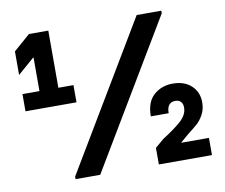

<svg xmlns="http://www.w3.org/2000/svg" viewBox="-77 -795 1041 890"><g transform="rotate(-10 443.5 -350.0)"><path d="M620 -700H736V-688L325 0H209V-12ZM601 -78 642 -113Q699 -149 730.5 -177.5Q762 -206 762 -240Q762 -257 753 -267Q744 -277 727 -277Q687 -277 687 -226H603Q603 -293 639.5 -325.5Q676 -358 729 -358Q784 -358 816.5 -327.5Q849 -297 849 -249Q849 -216 835 -191Q821 -166 805 -152Q789 -138 757 -113L722 -83V-81H851V0H601ZM35 -431H115V-589H113L35 -521V-632L113 -700H204V-431H275V-350H35Z"/></g></svg>

Font: Lopes Sans
Style: Bold
Weight: 700
Designer: Gabriel Lam, Diego Maldonado
Foundry: TypeRant, Foresti Design
Version: Version 4.000